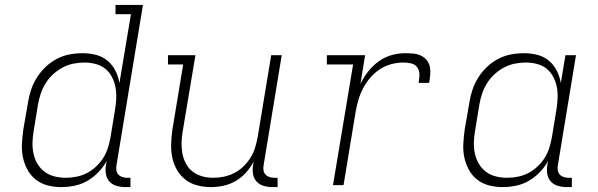

<svg xmlns="http://www.w3.org/2000/svg" viewBox="-20 -755 2440 783"><path d="M229 8Q201 8 174 1Q147 -6 126 -22.5Q105 -39 92 -63Q79 -87 73.5 -113.5Q68 -140 69.5 -168.5Q71 -197 75 -226L94 -336Q98 -362 106.5 -388Q115 -414 130 -438Q145 -462 166 -482Q187 -502 212 -515Q237 -528 263.5 -533Q290 -538 317 -538Q346 -538 372.5 -531Q399 -524 419 -507Q439 -490 451 -466Q463 -442 467 -416L514 -697H451V-735H563L455 -81Q453 -71 454.5 -61Q456 -51 462 -44Q468 -37 477.5 -33.5Q487 -30 497 -30H512V8H491Q473 8 455.5 3Q438 -2 426.5 -14.5Q415 -27 412 -45Q409 -63 412 -81L415 -98Q401 -73 380.5 -52Q360 -31 335.5 -17Q311 -3 283.5 2.5Q256 8 229 8Q229 8 229 8Q229 8 229 8ZM249 -30Q270 -30 292.5 -34.5Q315 -39 335 -49.5Q355 -60 372.5 -76.5Q390 -93 402 -112.5Q414 -132 420.5 -153.5Q427 -175 431 -197L449 -307Q453 -330 454 -353.5Q455 -377 451 -399Q447 -421 436.5 -441Q426 -461 409.5 -474.5Q393 -488 370.5 -494Q348 -500 325 -500Q302 -500 279.5 -495.5Q257 -491 236 -480Q215 -469 197 -452.5Q179 -436 166.5 -416Q154 -396 146.5 -374Q139 -352 135 -329L117 -219Q113 -196 112.5 -172.5Q112 -149 117 -127Q122 -105 133.5 -86Q145 -67 162.5 -54Q180 -41 202.5 -35.5Q225 -30 249 -30Z M840 8Q812 8 784.5 1Q757 -6 736 -22.5Q715 -39 701.5 -62.5Q688 -86 682.5 -113Q677 -140 678 -168.5Q679 -197 683 -226L727 -492H665V-530H777L725 -219Q721 -196 720.5 -173Q720 -150 724 -128.5Q728 -107 738.5 -87.5Q749 -68 766 -55Q783 -42 804.5 -36Q826 -30 849 -30Q871 -30 893 -34.5Q915 -39 935.5 -49.5Q956 -60 973 -76.5Q990 -93 1002 -112.5Q1014 -132 1020.5 -153.5Q1027 -175 1031 -197L1086 -530H1129L1055 -81Q1053 -71 1054.5 -61Q1056 -51 1062 -44Q1068 -37 1077.5 -33.5Q1087 -30 1097 -30H1112V8H1091Q1073 8 1055.5 3Q1038 -2 1026.5 -14.5Q1015 -27 1012 -45Q1009 -63 1012 -81L1014 -95Q1001 -71 982.5 -50.5Q964 -30 940.5 -16.5Q917 -3 891 2.5Q865 8 840 8Z M1338 0 1420 -492H1313V-530H1469L1450 -413Q1463 -440 1481.5 -463.5Q1500 -487 1524 -504.5Q1548 -522 1576 -530Q1604 -538 1632 -538Q1649 -538 1665.5 -536.5Q1682 -535 1696 -528.5Q1710 -522 1720 -510Q1730 -498 1733 -482.5Q1736 -467 1734.5 -450Q1733 -433 1730 -417H1687Q1690 -433 1690.5 -449.5Q1691 -466 1682.5 -479Q1674 -492 1658.5 -496Q1643 -500 1626 -500Q1601 -500 1576 -493.5Q1551 -487 1529 -472.5Q1507 -458 1489.5 -437.5Q1472 -417 1460 -393.5Q1448 -370 1441 -345.5Q1434 -321 1430 -297L1381 0Z M2029 8Q2001 8 1974 1Q1947 -6 1926 -22.5Q1905 -39 1892 -63Q1879 -87 1873.5 -113.5Q1868 -140 1869.5 -168.5Q1871 -197 1875 -226L1894 -336Q1898 -362 1906.5 -388Q1915 -414 1930 -438Q1945 -462 1966 -482Q1987 -502 2012 -515Q2037 -528 2063.5 -533Q2090 -538 2117 -538Q2146 -538 2172.5 -531Q2199 -524 2219 -507Q2239 -490 2251 -466Q2263 -442 2267 -416L2286 -530H2329L2255 -81Q2253 -71 2254.5 -61Q2256 -51 2262 -44Q2268 -37 2277.5 -33.5Q2287 -30 2297 -30H2312V8H2291Q2273 8 2255.5 3Q2238 -2 2226.5 -14.5Q2215 -27 2212 -45Q2209 -63 2212 -81L2215 -98Q2201 -73 2180.5 -52Q2160 -31 2135.5 -17Q2111 -3 2083.5 2.5Q2056 8 2029 8Q2029 8 2029 8Q2029 8 2029 8ZM2049 -30Q2070 -30 2092.5 -34.5Q2115 -39 2135 -49.5Q2155 -60 2172.5 -76.5Q2190 -93 2202 -112.5Q2214 -132 2220.5 -153.5Q2227 -175 2231 -197L2249 -307Q2253 -330 2254 -353.5Q2255 -377 2251 -399Q2247 -421 2236.5 -441Q2226 -461 2209.5 -474.5Q2193 -488 2170.5 -494Q2148 -500 2125 -500Q2102 -500 2079.5 -495.5Q2057 -491 2036 -480Q2015 -469 1997 -452.5Q1979 -436 1966.5 -416Q1954 -396 1946.5 -374Q1939 -352 1935 -329L1917 -219Q1913 -196 1912.5 -172.5Q1912 -149 1917 -127Q1922 -105 1933.5 -86Q1945 -67 1962.5 -54Q1980 -41 2002.5 -35.5Q2025 -30 2049 -30Z"/></svg>

Font: Iosevka Curly Slab XLtEx
Style: Italic
Weight: 200
Width: 7
Italic angle: -9°
Monospace: yes
Designer: Belleve Invis
Foundry: Belleve Invis
Version: Version 11.1.0; ttfautohint (v1.8.3)